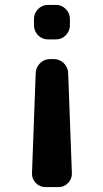

<svg xmlns="http://www.w3.org/2000/svg" viewBox="-20 -540 420 780"><path d="M164 220Q141 220 125 203Q109 186 110 163L125 -243Q126 -267 143 -283.5Q160 -300 184 -300H198Q222 -300 239 -283.5Q256 -267 257 -243L272 163Q273 186 257 203Q241 220 218 220ZM174 -380Q151 -380 134.5 -397Q118 -414 118 -437V-463Q118 -486 134.5 -503Q151 -520 174 -520H208Q231 -520 247.5 -503Q264 -486 264 -463V-437Q264 -414 247.5 -397Q231 -380 208 -380Z"/></svg>

Font: Rounded Mplus 1c Bold
Style: Bold
Weight: 700
Version: Version 1.059.20150529